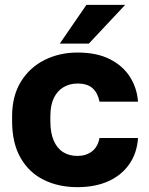

<svg xmlns="http://www.w3.org/2000/svg" viewBox="-20 -760 615 793"><path d="M300 13Q222 13 161 -17Q100 -47 65 -108Q30 -169 30 -260V-280Q30 -364 66.5 -423Q103 -482 164.5 -512.5Q226 -543 300 -543Q380 -543 434 -515.5Q488 -488 517 -442Q546 -396 550 -340H391Q384 -376 362.5 -395.5Q341 -415 300 -415Q268 -415 242.5 -400Q217 -385 202.5 -355.5Q188 -326 188 -280V-260Q188 -211 202 -179Q216 -147 241 -131.5Q266 -116 300 -116Q335 -116 359.5 -134.5Q384 -153 391 -190H550Q546 -128 514 -82Q482 -36 427.5 -11.5Q373 13 300 13ZM227 -580 337 -740H497L347 -580Z"/></svg>

Font: Golos Text
Style: Bold
Weight: 700
Designer: A.Korolkova, Vitaly Kuzmin
Foundry: ParaType Ltd
Version: Version 2.004